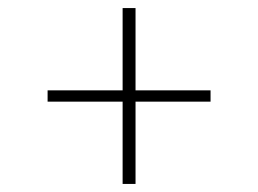

<svg xmlns="http://www.w3.org/2000/svg" viewBox="-20 -568 640 476"><path d="M284 -112V-316H98V-344H284V-548H316V-344H502V-316H316V-112Z"/></svg>

Font: Source Code Pro ExtraLight
Style: Regular
Weight: 200
Monospace: yes
Designer: Paul D. Hunt, Teo Tuominen
Foundry: Adobe
Version: Version 1.026;hotconv 1.1.0;makeotfexe 2.6.0